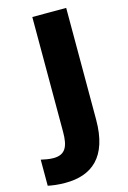

<svg xmlns="http://www.w3.org/2000/svg" viewBox="-218 -778 709 1067"><g transform="rotate(-15 137.0 -245.0)"><path d="M21 224C172 224 276 145 276 -71V-714H81V-53C81 31 61 74 -8 74C-35 74 -58 68 -79 64V214C-55 219 -23 224 21 224Z"/></g></svg>

Font: Noto Sans UI Black
Style: Regular
Weight: 900
Designer: Monotype Design Team
Foundry: Monotype Imaging Inc.
Version: Version 1.901